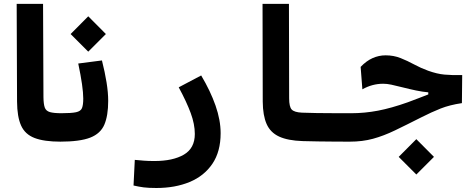

<svg xmlns="http://www.w3.org/2000/svg" viewBox="-20 -713 2384 973"><path d="M287.1 4.9Q203.6 4.9 155.3 -13.7Q106.9 -32.2 86.9 -76.7Q66.9 -121.1 66.4 -198.2L64.5 -693.4H198.2L200.2 -220.2Q200.7 -185.5 206.8 -168.2Q212.9 -150.9 232.7 -145Q252.4 -139.2 293 -139.2Q310.1 -139.2 318.6 -115.2Q327.1 -91.3 327.1 -58.6Q327.1 -33.7 317.9 -14.4Q308.6 4.9 287.1 4.9Z M284.2 4.9 290 -139.2Q341.8 -139.2 365.5 -144.3Q389.2 -149.4 395.5 -165.3Q401.9 -181.2 401.9 -213.4Q401.9 -271.5 376.5 -391.1L496.6 -406.7Q511.7 -347.2 520 -295.4Q528.3 -243.7 528.3 -201.7Q528.3 -127.4 509 -81.8Q489.7 -36.1 437.3 -15.6Q384.8 4.9 284.2 4.9ZM427.2 -451.2 337.9 -540.5 427.2 -630.4 516.6 -540.5Z M772.5 239.7Q733.4 239.7 708.7 236.6Q684.1 233.4 656.7 227.1L663.1 97.2Q690.9 99.6 710.4 101.3Q730 103 762.7 103Q856.4 103 911.9 70.6Q967.3 38.1 967.3 -34.2Q967.3 -83.5 946.5 -139.9Q925.8 -196.3 885.7 -270.5L999.5 -330.6Q1046.4 -252 1072.3 -178Q1098.1 -104 1098.1 -38.1Q1098.1 55.2 1056.4 116.9Q1014.6 178.7 941.2 209.2Q867.7 239.7 772.5 239.7Z M1752 4.9Q1718.8 4.9 1677 4.6Q1635.3 4.4 1592.5 3.7Q1549.8 2.9 1513.7 2Q1438.5 -0.5 1394.3 -21Q1350.1 -41.5 1331.1 -84.7Q1312 -127.9 1311.5 -198.2L1310.5 -693.4H1444.3L1445.3 -215.3Q1445.3 -171.4 1458.5 -157.7Q1471.7 -144 1509.8 -142.1Q1542.5 -140.6 1585.7 -140.1Q1628.9 -139.6 1674.1 -139.4Q1719.2 -139.2 1757.8 -139.2Q1774.9 -139.2 1783.4 -117.7Q1792 -96.2 1792 -63.5Q1792 -38.6 1782.7 -16.8Q1773.4 4.9 1752 4.9Z M1752 4.9Q1739.3 4.9 1731.4 -12.9Q1723.6 -30.8 1723.6 -72.3Q1723.6 -111.3 1733.4 -125.2Q1743.2 -139.2 1759.3 -139.2Q1827.6 -139.2 1895.3 -152.1Q1962.9 -165 2046.9 -194.8Q2076.7 -205.6 2101.8 -215.6Q2127 -225.6 2150.4 -234.4V-245.1Q2121.6 -247.6 2088.9 -254.4Q2056.2 -261.2 2019.5 -270.5Q1985.4 -279.3 1963.1 -283.9Q1940.9 -288.6 1921.9 -288.6Q1866.2 -288.6 1816.4 -260.3L1807.6 -374Q1836.4 -404.3 1868.2 -418.5Q1899.9 -432.6 1934.1 -432.6Q1975.1 -432.6 2010 -418.7Q2044.9 -404.8 2078.6 -386.5Q2112.3 -368.2 2149.9 -354.5Q2194.8 -338.4 2232.2 -335Q2269.5 -331.5 2322.3 -332.5L2320.8 -190.4Q2258.8 -181.2 2213.1 -163.1Q2167.5 -145 2114.7 -118.2Q2038.6 -79.6 1981.2 -52Q1923.8 -24.4 1870.4 -9.8Q1816.9 4.9 1752 4.9ZM2089.8 171.4 2000.5 82 2089.8 -7.8 2179.2 82Z"/></svg>

Font: Cascadia Code NF
Style: Bold
Weight: 700
Monospace: yes
Designer: Aaron Bell
Foundry: Saja Typeworks
Version: Version 2404.023; ttfautohint (v1.8.4)